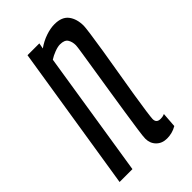

<svg xmlns="http://www.w3.org/2000/svg" viewBox="-185 -601 665 665"><g transform="rotate(-45 147.5 -268.0)"><path d="M80 -536H138L134 -515Q155 -530 178.5 -538Q202 -546 222 -546Q258 -546 274 -525Q290 -504 290 -470Q290 -464 286 -434Q282 -404 275 -361Q268 -318 260 -271Q252 -224 245 -181Q238 -138 234 -108.5Q230 -79 230 -73Q230 -54 250 -54Q253 -54 258 -54.5Q263 -55 270 -58L266 -3Q254 4 242 7Q230 10 218 10Q194 10 179 -5Q164 -20 164 -43Q164 -53 168.5 -84.5Q173 -116 179.5 -159Q186 -202 193.5 -249Q201 -296 207.5 -337.5Q214 -379 218.5 -407.5Q223 -436 223 -442Q223 -459 215.5 -471Q208 -483 186 -483Q175 -483 159 -477Q143 -471 131 -463L58 0H-5Z"/></g></svg>

Font: Georama ExtraCondensed
Style: Italic
Weight: 400
Width: 2
Italic angle: -9°
Designer: Jean-Baptiste Levee
Foundry: Production Type
Version: Version 1.000